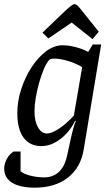

<svg xmlns="http://www.w3.org/2000/svg" viewBox="-29 -729 524 916"><path d="M137.4 166.3Q66.6 166.3 28.8 142.8Q-9 119.3 -9 75.3Q-9 63.6 -5.4 51.2Q-1.8 38.8 3.9 28.1Q9.6 17.5 18.2 8.5Q26.8 -0.4 35.9 -6.1H69.2V88Q84.2 101 116.2 109.1Q148.2 117.2 181.3 117.2Q225 117.2 252.6 90.8Q280.2 64.4 291.5 11.9Q299.8 -25.9 306.7 -58.2Q313.6 -90.6 320.3 -114.8Q326.9 -139.1 332.6 -151L329.5 -153.1Q303.2 -98.9 258.8 -65.5Q214.5 -32 168.6 -32Q113.2 -32 83.4 -72.4Q53.6 -112.7 53.6 -189.1Q53.6 -246.9 72.5 -304.4Q91.3 -362 122.3 -409.3Q153.3 -456.6 191.4 -484.8Q229.5 -513 268.9 -513Q297.9 -513 331.3 -504.4Q364.8 -495.9 391.8 -481.3L413.6 -517H453.7L370.4 -16.2Q356.2 71 294.7 118.6Q233.3 166.3 137.4 166.3ZM195.7 -92Q217.7 -92 253.8 -116.2Q289.8 -140.4 323.4 -177.6L363 -408.6Q333.3 -427 295.5 -438.2Q257.7 -449.3 231.9 -449.3Q218.6 -449.3 213.4 -447.6Q208.2 -445.8 202.6 -439.5Q190.3 -423.9 178.6 -395.7Q166.9 -367.4 157.2 -332.6Q147.5 -297.9 141.6 -262.7Q135.6 -227.5 135.6 -198Q135.6 -150.5 152.5 -121.2Q169.4 -92 195.7 -92ZM412.3 -542.5 313 -621.3 201.9 -545.7 173.5 -573.1 275.2 -670.7Q297.8 -692.1 309.2 -700.7Q320.7 -709.3 326 -709.3Q332.5 -709.3 340.1 -702.9Q347.7 -696.4 363.1 -676.4L442.2 -577.7Z"/></svg>

Font: Faustina Light
Style: Italic
Weight: 300
Italic angle: -8°
Designer: Alfonso Garcia
Foundry: http://www.omnibus-type.com
Version: Version 1.200